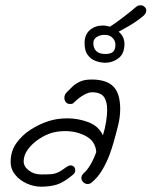

<svg xmlns="http://www.w3.org/2000/svg" viewBox="-20 -724 570 722"><path d="M135 -22Q107 -22 80.5 -34Q54 -46 37 -67Q20 -88 20 -115Q20 -155 41 -185Q62 -215 94.5 -236Q127 -257 161 -268Q194 -279 233 -279Q274 -279 312.5 -264.5Q351 -250 367 -215Q375 -241 379 -266.5Q383 -292 383 -311Q383 -343 370.5 -360Q358 -377 326 -377Q313 -377 296 -367.5Q279 -358 263 -343Q257 -337 254.5 -335Q252 -333 243 -333Q233 -333 227.5 -340Q222 -347 222 -356Q222 -368 231 -377Q240 -386 251 -397Q262 -408 279.5 -416.5Q297 -425 324 -425Q380 -425 406 -399Q432 -373 432 -314Q432 -285 424.5 -254Q417 -223 407 -188Q401 -166 390.5 -138.5Q380 -111 364 -84Q348 -57 325 -38Q318 -32 310 -32Q300 -32 293 -39Q286 -46 286 -55Q286 -64 295 -73Q306 -82 318.5 -102Q331 -122 342 -152Q339 -193 303.5 -212Q268 -231 225 -231Q200 -231 177 -225Q152 -218 127 -201.5Q102 -185 85.5 -163Q69 -141 69 -117Q69 -98 88.5 -83Q108 -68 135 -68Q158 -68 171.5 -69Q185 -70 197.5 -75.5Q210 -81 230 -96Q239 -102 245 -102Q253 -102 258 -97Q263 -92 263 -84Q263 -73 252 -65Q218 -37 192.5 -29.5Q167 -22 135 -22ZM376 -488Q359 -488 340.5 -494.5Q322 -501 310 -517Q298 -533 298 -562Q298 -594 318 -611Q338 -628 366 -628Q395 -628 421.5 -608.5Q448 -589 448 -559Q448 -522 425.5 -505Q403 -488 376 -488ZM376 -521Q396 -521 405 -529Q414 -537 414 -556Q414 -571 403 -582Q392 -593 373 -593Q357 -593 344 -585Q331 -577 331 -562Q331 -543 342 -532Q353 -521 376 -521ZM393 -593Q388 -593 383.5 -597Q379 -601 379 -605Q379 -607 381 -612Q383 -617 391 -622Q413 -636 440 -656.5Q467 -677 493 -699Q498 -703 501.5 -703.5Q505 -704 509 -704Q518 -704 524 -698Q530 -692 530 -685Q530 -674 520 -665Q505 -652 486 -639.5Q467 -627 450 -618Q433 -609 425 -604Q407 -593 401 -593Q395 -593 393 -593Z"/></svg>

Font: Grape Nuts
Style: Regular
Weight: 400
Designer: Robert E. Leuschke
Foundry: Robert E. Leuschke
Version: Version 1.010; ttfautohint (v1.8.3)